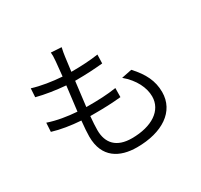

<svg xmlns="http://www.w3.org/2000/svg" viewBox="-168 -1010 1336 1274"><g transform="rotate(-30 500.0 -372.5)"><path d="M99 -400 95 -332C157 -313 233 -301 308 -296C303 -247 300 -205 300 -177C300 -15 409 43 540 43C734 43 867 -44 867 -192C867 -278 832 -347 763 -422L684 -406C759 -343 795 -267 795 -200C795 -93 694 -26 540 -26C423 -26 368 -88 368 -187C368 -213 370 -250 374 -292H411C479 -292 541 -294 610 -301L611 -370C540 -359 472 -357 402 -357H381L404 -545H412C493 -545 552 -549 617 -555L619 -622C559 -613 490 -609 412 -609L426 -717C429 -738 432 -758 438 -783L358 -788C360 -771 360 -753 357 -721L346 -611C271 -616 188 -629 124 -649L120 -583C184 -566 265 -554 338 -548L315 -360C243 -365 166 -377 99 -400Z"/></g></svg>

Font: Noto Sans JP DemiLight
Style: Regular
Weight: 350
Designer: Ryoko NISHIZUKA 西塚涼子 (kana, bopomofo & ideographs); Paul D. Hunt (Latin, Greek & Cyrillic); Sandoll Communications 산돌커뮤니
Foundry: Adobe
Version: Version 2.004;hotconv 1.0.118;makeotfexe 2.5.65603